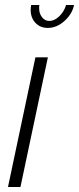

<svg xmlns="http://www.w3.org/2000/svg" viewBox="-20 -750 317 770"><path d="M122 -520H172L62 0H12ZM178 -666Q198 -666 217.5 -684.5Q237 -703 245 -730H277Q272 -705 255.5 -684Q239 -663 217.5 -650.5Q196 -638 172 -638Q141 -638 122 -658.5Q103 -679 103 -710Q103 -715 103.5 -720Q104 -725 105 -730H138Q137 -727 137 -723.5Q137 -720 137 -716Q137 -696 148.5 -681Q160 -666 178 -666Z"/></svg>

Font: Raleway Thin Light
Style: Italic
Weight: 300
Italic angle: -12°
Version: Version 4.026